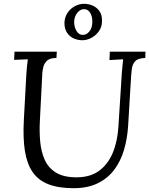

<svg xmlns="http://www.w3.org/2000/svg" viewBox="-20 -971 784 1007"><path d="M743 -700 742 -667Q704 -666 689 -650Q674 -634 671 -607Q668 -580 666 -544L652 -311Q648 -246 631 -187Q614 -128 580.5 -82.5Q547 -37 494 -10.5Q441 16 366 16Q286 16 233 -5Q180 -26 150.5 -69.5Q121 -113 110.5 -180Q100 -247 105 -340L118 -579Q120 -605 121.5 -623Q123 -641 126 -660Q108 -659 90 -658.5Q72 -658 54 -657L56 -700H278L276 -667Q242 -667 227 -653Q212 -639 207.5 -620.5Q203 -602 202 -588L189 -335Q186 -279 191 -226.5Q196 -174 215 -132Q234 -90 274 -65.5Q314 -41 381 -41Q453 -41 499.5 -75Q546 -109 571 -168.5Q596 -228 601 -306L619 -588Q621 -608 622.5 -626.5Q624 -645 626 -660Q608 -659 590 -658Q572 -657 554 -656L556 -700ZM412 -760Q388 -760 366.5 -769.5Q345 -779 331.5 -799.5Q318 -820 318 -851Q319 -881 334 -903.5Q349 -926 372.5 -938.5Q396 -951 421 -951Q445 -951 466.5 -941.5Q488 -932 502 -912Q516 -892 515 -861Q515 -830 499 -807.5Q483 -785 459.5 -772.5Q436 -760 412 -760ZM417 -788Q435 -789 449 -806.5Q463 -824 464 -850Q466 -882 453.5 -903Q441 -924 419 -923Q400 -922 385.5 -904Q371 -886 369 -860Q368 -831 381 -809Q394 -787 417 -788Z"/></svg>

Font: Lora Italic
Style: Italic
Weight: 400
Italic angle: -3°
Designer: Olga Karpushina, Alexei Vanyashin (Cyrillic)
Foundry: Cyreal
Version: Version 2.210; ttfautohint (v1.8.1.43-b0c9)